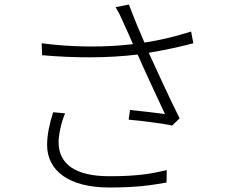

<svg xmlns="http://www.w3.org/2000/svg" viewBox="-20 -802 1040 852"><path d="M216 -304C199 -251 189 -202 189 -159C189 -43 288 30 464 30C595 30 654 19 719 8L720 -47C650 -31 592 -20 465 -20C313 -20 240 -75 240 -171C240 -200 251 -259 269 -299ZM828 -662C756 -639 687 -623 621 -613C598 -666 581 -706 552 -782L493 -770C506 -748 515 -731 531 -694C546 -661 558 -635 570 -606C452 -592 309 -591 165 -610L167 -557C314 -544 459 -544 591 -560C621 -490 680 -365 712 -296C676 -301 597 -310 557 -314L551 -271C610 -266 708 -253 744 -245L777 -277C733 -364 674 -494 640 -568C702 -578 770 -592 838 -610Z"/></svg>

Font: Source Han Sans SC Light
Style: Regular
Weight: 300
Designer: Ryoko NISHIZUKA (kana & ideographs); Paul D. Hunt (Latin, Greek & Cyrillic); Wenlong ZHANG (bopomofo); Sandoll Communica
Foundry: Adobe Systems Incorporated
Version: Version 1.004;PS 1.004;hotconv 1.0.82;makeotf.lib2.5.63406